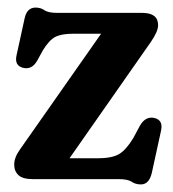

<svg xmlns="http://www.w3.org/2000/svg" viewBox="-20 -473 456 507"><path d="M377.5 -361 163.5 -55H236.5Q275.5 -55 294.2 -66Q313 -77 332 -108.5L350 -142Q364.5 -166.5 387.5 -161.5Q411 -156 405.5 -129L381 -17Q374 14 352 14Q338 14 327.8 7Q317.5 0 293 0H66.5Q40 0 28.8 -10.5Q17.5 -21 17.5 -38.5Q17.5 -57 32.5 -78L247 -384H175Q143 -384 126.5 -375.8Q110 -367.5 93.5 -340.5L78 -312.5Q64 -288 40.5 -294Q18 -300 23.5 -326L45 -424.5Q51 -453 74 -453Q87.5 -453 97.5 -446Q107.5 -439 131 -439H355.5Q397.5 -439 397.5 -406.5Q397.5 -389.5 377.5 -361Z"/></svg>

Font: Fraunces 144pt S100 SemiBold
Style: Regular
Weight: 600
Version: Version 1.000; ttfautohint (v1.8.3)